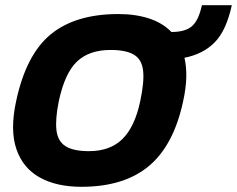

<svg xmlns="http://www.w3.org/2000/svg" viewBox="-20 -708 911 738"><path d="M293 10Q197 10 132.5 -26Q68 -62 43 -135Q18 -208 42 -319Q80 -498 175 -576Q270 -654 435 -654Q501 -654 553 -637Q605 -620 639 -585Q693 -585 718.5 -608Q744 -631 756 -688H871Q850 -591 805.5 -545.5Q761 -500 689 -486Q697 -452 696 -410.5Q695 -369 684 -319Q648 -150 552.5 -70Q457 10 293 10ZM322 -127Q403 -127 450.5 -173.5Q498 -220 519 -319Q535 -394 530 -437Q525 -480 494.5 -498Q464 -516 405 -516Q323 -516 276 -471.5Q229 -427 206 -319Q192 -250 197 -207.5Q202 -165 232 -146Q262 -127 322 -127Z"/></svg>

Font: Kanit SemiBold
Style: Italic
Weight: 600
Italic angle: -12°
Designer: Katatrad Team
Foundry: CadsonDemak
Version: Version 2.000; ttfautohint (v1.8.3)